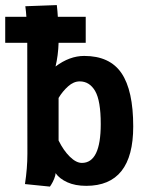

<svg xmlns="http://www.w3.org/2000/svg" viewBox="-20 -709 558 736"><path d="M366.2 -233.4Q366.2 -323.2 344.7 -360.1Q323.2 -397 285.6 -397Q262.2 -397 241 -377.9Q219.7 -358.9 204.6 -333.5V-170.4Q223.6 -131.8 247.8 -108.2Q272 -84.5 293.9 -84.5Q366.2 -84.5 366.2 -233.4ZM490.7 -224.1Q490.7 3.4 310.5 3.4Q268.1 3.4 238 -10.3Q208 -23.9 192.9 -45.4Q192.9 -36.1 187.5 -23.2Q182.1 -10.3 176.8 -2L171.4 6.3L75.7 -3.4Q85 -64.5 85 -118.7V-130.4Q85 -186 84.7 -330.8Q84.5 -475.6 84.5 -544.9H0V-644.5H81.1Q80.1 -662.6 77.1 -685.1L197.8 -689.5Q200.7 -664.1 201.7 -644.5H308.6V-544.9H204.6Q203.1 -496.6 192.9 -454.1Q246.6 -494.6 302.7 -494.6Q400.9 -494.6 445.8 -428.5Q490.7 -362.3 490.7 -224.1Z"/></svg>

Font: Fantasque Sans Mono
Style: Bold
Weight: 700
Monospace: yes
Designer: Jany Belluz
Version: Version 1.8.0 ; ttfautohint (v1.8.2)